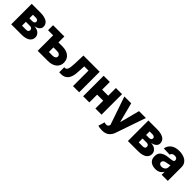

<svg xmlns="http://www.w3.org/2000/svg" viewBox="330 -1980 3612 3612"><g transform="rotate(45 2135.5 -174.5)"><path d="M290.5 -545.5Q315 -545.5 341.3 -543Q367.5 -540.5 392.8 -534.1Q418 -527.7 440.7 -517Q463.4 -506.4 480.5 -489.9Q497.5 -473.4 507.6 -450.5Q517.8 -427.6 517.8 -397Q517.8 -375.7 509.1 -357.4Q500.4 -339.1 483.5 -324.4Q466.6 -309.7 442.3 -299.2Q418 -288.7 386.4 -283.4Q469.8 -278.8 510.3 -239.7Q551.1 -200.3 551.1 -149.9Q551.1 -113.6 536.6 -85.8Q522 -57.9 493.4 -38.7Q464.8 -19.5 423.1 -9.8Q381.4 0 327.1 0H55V-545.5ZM216.6 -228.3V-125.7H327.1Q354.8 -125.7 370.6 -138.7Q386.4 -151.6 386.4 -175.1Q386.4 -199.9 370.6 -214.1Q354.8 -228.3 327.1 -228.3ZM295.1 -322.4Q323.9 -322.4 339.7 -335Q355.5 -347.7 355.5 -370Q355.5 -391.7 338.1 -404.1Q320.7 -416.5 290.5 -416.5H216.6V-322.4Z M623.2 -411.6V-545.5H923.7V-387.8H1026.6Q1139.9 -387.8 1203.1 -335.2Q1267 -282.3 1267.4 -192.1Q1267 -104.4 1203.1 -52.2Q1139.2 0 1026.6 0H759.2V-411.6ZM1026.6 -132.8Q1043.7 -132.8 1058.1 -137.3Q1072.4 -141.7 1082.9 -149.5Q1093.4 -157.3 1099.3 -168.3Q1105.1 -179.3 1105.1 -192.5Q1105.1 -206.3 1099.3 -217.7Q1093.4 -229 1082.9 -237.4Q1072.4 -245.7 1058.1 -250.4Q1043.7 -255 1026.6 -255H923.7V-132.8Z M1331 -133.9H1348.4Q1384.2 -133.9 1401.3 -172.9Q1419 -213.8 1422.2 -304L1431.1 -545.5H1862.9V0H1698.5V-412.6H1585.6L1577.1 -255.7Q1570.3 -117.2 1519.5 -58.6Q1469.1 0 1383.2 0H1332Z M2133.2 -545.5V-340.6H2294.7V-545.5H2458.1V0H2294.7V-208.1H2133.2V0H1968.8V-545.5Z M2519.9 -545.5H2701.7L2802.2 -156.2H2807.9L2909.8 -545.5H3092.7L2887.1 52.2Q2875.7 85.6 2857.6 113.1Q2839.5 140.6 2813.9 161.9Q2763.5 204.5 2669.7 204.5Q2604.4 204.5 2563.2 187.1L2601.6 61.1Q2633.2 71.4 2654.1 71.4Q2672.6 71.4 2685.7 63.4Q2698.9 55.4 2707 36.2L2713.8 19.9Z M3394.5 -545.5Q3419 -545.5 3445.3 -543Q3471.6 -540.5 3496.8 -534.1Q3522 -527.7 3544.7 -517Q3567.5 -506.4 3584.5 -489.9Q3601.6 -473.4 3611.7 -450.5Q3621.8 -427.6 3621.8 -397Q3621.8 -375.7 3613.1 -357.4Q3604.4 -339.1 3587.5 -324.4Q3570.7 -309.7 3546.3 -299.2Q3522 -288.7 3490.4 -283.4Q3573.9 -278.8 3614.3 -239.7Q3655.2 -200.3 3655.2 -149.9Q3655.2 -113.6 3640.6 -85.8Q3626.1 -57.9 3597.5 -38.7Q3568.9 -19.5 3527.2 -9.8Q3485.4 0 3431.1 0H3159.1V-545.5ZM3320.7 -228.3V-125.7H3431.1Q3458.8 -125.7 3474.6 -138.7Q3490.4 -151.6 3490.4 -175.1Q3490.4 -199.9 3474.6 -214.1Q3458.8 -228.3 3431.1 -228.3ZM3399.1 -322.4Q3427.9 -322.4 3443.7 -335Q3459.5 -347.7 3459.5 -370Q3459.5 -391.7 3442.1 -404.1Q3424.7 -416.5 3394.5 -416.5H3320.7V-322.4Z M3742.9 -247.5Q3756.7 -265.3 3775.6 -278.4Q3794.4 -291.5 3816.8 -300.4Q3839.1 -309.3 3864.7 -314.6Q3890.3 -320 3918 -322.1Q3987.9 -328.1 4017.8 -337Q4047.2 -346.2 4047.2 -370.7V-372.5Q4047.2 -400.2 4028.6 -415Q4009.9 -429.7 3977.6 -429.7Q3943.2 -429.7 3922.2 -415Q3901.3 -400.2 3895.6 -373.6L3735.4 -379.3Q3745.7 -453.5 3807.5 -503.2Q3868.6 -552.6 3979 -552.6Q4031.2 -552.6 4075.5 -540.3Q4119.7 -528.1 4151.8 -504.8Q4183.9 -481.5 4202.2 -447.8Q4220.5 -414.1 4220.5 -370.7V0H4057.2V-76H4052.9Q4007.8 9.2 3894.5 9.2Q3816.4 9.2 3766 -30.5Q3715.2 -70.7 3715.2 -151.3Q3715.2 -212 3742.9 -247.5ZM3879.6 -159.8Q3879.6 -146.3 3884.8 -136Q3889.9 -125.7 3899 -118.6Q3908 -111.5 3920.6 -108Q3933.2 -104.4 3948.2 -104.4Q3968 -104.4 3986.2 -110.4Q4004.3 -116.5 4018.1 -128Q4032 -139.6 4040.1 -156.2Q4048.3 -172.9 4048.3 -193.9V-245.7Q4041.2 -241.8 4030.9 -238.6Q4020.6 -235.4 4007.5 -232.6Q3994 -229.8 3981.4 -227.6Q3968.7 -225.5 3956.7 -223.7Q3879.6 -211.6 3879.6 -159.8Z"/></g></svg>

Font: Inter P Extra Bold
Style: Regular
Weight: 800
Designer: Rasmus Andersson
Foundry: rsms
Version: Version 3.018;git-588b23468